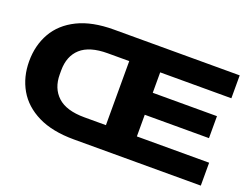

<svg xmlns="http://www.w3.org/2000/svg" viewBox="-108 -938 1523 1166"><g transform="rotate(20 654.0 -355.0)"><path d="M450 0Q310 0 217 -46Q124 -92 78 -172Q32 -252 32 -354Q32 -457 78 -537.5Q124 -618 217 -664Q310 -710 450 -710H1263V-562H803V-430H1218V-288H803V-148H1270V0ZM464 -148H603V-562H464Q347 -562 290.5 -511Q234 -460 234 -368V-342Q234 -252 290.5 -200Q347 -148 464 -148Z"/></g></svg>

Font: Special Gothic Expanded One
Style: Regular
Weight: 400
Designer: Alistair McCready
Foundry: Monolith
Version: Version 1.010; ttfautohint (v1.8.4.7-5d5b)